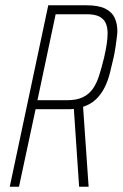

<svg xmlns="http://www.w3.org/2000/svg" viewBox="-20 -708 465 728"><path d="M17 0 163 -688H307Q354 -688 379.5 -675Q405 -662 415 -640Q425 -618 425 -590Q425 -583 423 -566.5Q421 -550 418 -529.5Q415 -509 411 -491Q404 -460 396.5 -430.5Q389 -401 376.5 -376Q364 -351 344.5 -332Q325 -313 295 -303L316 0H280L260 -295Q254 -294 247 -294Q240 -294 233 -294H115L52 0ZM122 -328H234Q271 -328 294.5 -339.5Q318 -351 332.5 -372Q347 -393 356.5 -423.5Q366 -454 375 -491Q381 -517 384.5 -540Q388 -563 388 -582Q388 -605 380.5 -621Q373 -637 356 -645.5Q339 -654 308 -654H191Z"/></svg>

Font: Saira Condensed Thin
Style: Italic
Weight: 250
Width: 3
Italic angle: -12°
Designer: Hector Gatti with collaboration of the Omnibus-Type team
Foundry: Omnibus-Type
Version: Version 1.101